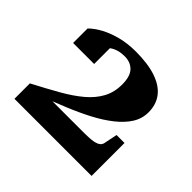

<svg xmlns="http://www.w3.org/2000/svg" viewBox="-100 -825 581 581"><g transform="rotate(45 190.5 -534.5)"><path d="M245 -430H74Q71 -429 70 -426Q69 -423 70 -420.5Q71 -418 72 -416Q112 -431 151 -447Q190 -463 223.5 -480.5Q257 -498 283 -518.5Q309 -539 323.5 -562Q338 -585 338 -612Q338 -645 320.5 -668Q303 -691 268 -703Q233 -715 181 -715Q146 -715 117 -707.5Q88 -700 65.5 -688Q43 -676 28 -661V-599H118V-677Q110 -677 104 -670Q98 -663 95 -654Q92 -645 92 -637Q101 -655 120 -668Q139 -681 167 -681Q192 -681 207 -665.5Q222 -650 222 -615Q222 -582 208 -556Q194 -530 168 -508Q142 -486 105 -465Q68 -444 22 -420V-354H352V-495H318L310 -456Q309 -446 302.5 -440.5Q296 -435 282.5 -432.5Q269 -430 245 -430Z"/></g></svg>

Font: Roboto Serif 120pt Expanded SemiBold
Style: Regular
Weight: 600
Width: 7
Designer: Greg Gazdowicz
Foundry: Commercial Type
Version: Version 1.008